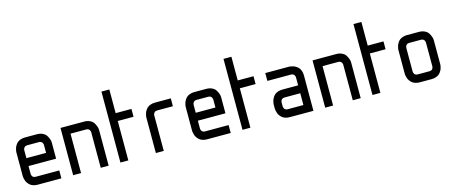

<svg xmlns="http://www.w3.org/2000/svg" viewBox="-40 -1084 3713 1569"><g transform="rotate(-15 1816.0 -300.0)"><path d="M333.5 0H133.3Q112.8 0 96.2 -5.6Q79.6 -11.2 69.6 -20Q59.6 -28.8 52 -39.3Q44.4 -49.8 41 -60.5Q37.6 -71.3 35.6 -80.1Q33.7 -88.9 33.2 -94.7V-100.1V-299.8Q33.2 -301.8 33.4 -305.4Q33.7 -309.1 35.6 -319.6Q37.6 -330.1 41 -339.4Q44.4 -348.6 52 -360.4Q59.6 -372.1 69.6 -380.4Q79.6 -388.7 96.2 -394.3Q112.8 -399.9 133.3 -399.9H233.4Q261.2 -399.9 282 -389.6Q302.7 -379.4 312 -364.5Q321.3 -349.6 326.9 -335Q332.5 -320.3 333 -310.1L333.5 -299.8V-166.5H100.1V-100.1Q100.1 -98.6 100.3 -96.4Q100.6 -94.2 102.3 -88.6Q104 -83 107.2 -78.6Q110.4 -74.2 117.2 -70.6Q124 -66.9 133.3 -66.9H333.5ZM100.1 -233.4H266.6V-299.8Q266.6 -301.3 266.4 -303.5Q266.1 -305.7 264.4 -311.5Q262.7 -317.4 259.5 -321.8Q256.3 -326.2 249.5 -329.8Q242.7 -333.5 233.4 -333.5H133.3Q118.7 -333.5 110.4 -325Q102.1 -316.4 101.1 -308.1L100.1 -299.8Z M500 0H433.1V-399.9H633.3Q661.1 -399.9 681.9 -389.6Q702.6 -379.4 711.9 -364.5Q721.2 -349.6 726.8 -335Q732.4 -320.3 732.9 -310.1L733.4 -299.8V0H666.5V-299.8Q666.5 -301.3 666.3 -303.5Q666 -305.7 664.3 -311.5Q662.6 -317.4 659.4 -321.8Q656.2 -326.2 649.4 -329.8Q642.6 -333.5 633.3 -333.5H500Z M899.9 -600.1V-399.9H1033.2V-333.5H899.9V0H833V-600.1Z M1232.9 -333.5Q1218.3 -333.5 1210 -325Q1201.7 -316.4 1200.7 -308.1L1199.7 -299.8V0H1132.8V-299.8Q1132.8 -301.8 1133.1 -305.4Q1133.3 -309.1 1135.3 -319.6Q1137.2 -330.1 1140.6 -339.4Q1144 -348.6 1151.6 -360.4Q1159.2 -372.1 1169.2 -380.4Q1179.2 -388.7 1195.8 -394.3Q1212.4 -399.9 1232.9 -399.9H1366.2V-333.5Z M1766.1 0H1565.9Q1545.4 0 1528.8 -5.6Q1512.2 -11.2 1502.2 -20Q1492.2 -28.8 1484.6 -39.3Q1477.1 -49.8 1473.6 -60.5Q1470.2 -71.3 1468.3 -80.1Q1466.3 -88.9 1465.8 -94.7V-100.1V-299.8Q1465.8 -301.8 1466.1 -305.4Q1466.3 -309.1 1468.3 -319.6Q1470.2 -330.1 1473.6 -339.4Q1477.1 -348.6 1484.6 -360.4Q1492.2 -372.1 1502.2 -380.4Q1512.2 -388.7 1528.8 -394.3Q1545.4 -399.9 1565.9 -399.9H1666Q1693.8 -399.9 1714.6 -389.6Q1735.4 -379.4 1744.6 -364.5Q1753.9 -349.6 1759.5 -335Q1765.1 -320.3 1765.6 -310.1L1766.1 -299.8V-166.5H1532.7V-100.1Q1532.7 -98.6 1533 -96.4Q1533.2 -94.2 1534.9 -88.6Q1536.6 -83 1539.8 -78.6Q1543 -74.2 1549.8 -70.6Q1556.6 -66.9 1565.9 -66.9H1766.1ZM1532.7 -233.4H1699.2V-299.8Q1699.2 -301.3 1699 -303.5Q1698.7 -305.7 1697 -311.5Q1695.3 -317.4 1692.1 -321.8Q1689 -326.2 1682.1 -329.8Q1675.3 -333.5 1666 -333.5H1565.9Q1551.3 -333.5 1543 -325Q1534.7 -316.4 1533.7 -308.1L1532.7 -299.8Z M1932.6 -600.1V-399.9H2065.9V-333.5H1932.6V0H1865.7V-600.1Z M2165.5 -399.9H2365.7Q2367.7 -399.9 2371.3 -399.7Q2375 -399.4 2385.5 -397.5Q2396 -395.5 2405.3 -392.1Q2414.6 -388.7 2426.3 -381.1Q2438 -373.5 2446.3 -363.5Q2454.6 -353.5 2460.2 -336.9Q2465.8 -320.3 2465.8 -299.8V0H2265.6Q2245.1 0 2228.5 -5.6Q2211.9 -11.2 2201.9 -20Q2191.9 -28.8 2184.3 -39.3Q2176.8 -49.8 2173.3 -60.5Q2169.9 -71.3 2168 -80.1Q2166 -88.9 2165.5 -94.7V-100.1V-133.3Q2165.5 -135.3 2165.8 -138.9Q2166 -142.6 2168 -153.1Q2169.9 -163.6 2173.3 -172.9Q2176.8 -182.1 2184.3 -193.8Q2191.9 -205.6 2201.9 -213.9Q2211.9 -222.2 2228.5 -227.8Q2245.1 -233.4 2265.6 -233.4H2398.9V-299.8Q2398.9 -301.3 2398.7 -303.5Q2398.4 -305.7 2396.7 -311.5Q2395 -317.4 2391.8 -321.8Q2388.7 -326.2 2381.8 -329.8Q2375 -333.5 2365.7 -333.5H2165.5ZM2398.9 -166.5H2265.6Q2238.3 -166.5 2232.9 -139.6Q2232.4 -133.3 2232.4 -133.3V-100.1Q2232.4 -98.6 2232.7 -96.4Q2232.9 -94.2 2234.6 -88.6Q2236.3 -83 2239.5 -78.6Q2242.7 -74.2 2249.5 -70.6Q2256.3 -66.9 2265.6 -66.9H2398.9Z M2632.3 0H2565.4V-399.9H2765.6Q2793.5 -399.9 2814.2 -389.6Q2835 -379.4 2844.2 -364.5Q2853.5 -349.6 2859.1 -335Q2864.7 -320.3 2865.2 -310.1L2865.7 -299.8V0H2798.8V-299.8Q2798.8 -301.3 2798.6 -303.5Q2798.3 -305.7 2796.6 -311.5Q2794.9 -317.4 2791.7 -321.8Q2788.6 -326.2 2781.7 -329.8Q2774.9 -333.5 2765.6 -333.5H2632.3Z M3032.2 -600.1V-399.9H3165.5V-333.5H3032.2V0H2965.3V-600.1Z M3265.1 -100.1V-299.8Q3265.1 -301.8 3265.4 -305.4Q3265.6 -309.1 3267.6 -319.6Q3269.5 -330.1 3272.9 -339.4Q3276.4 -348.6 3283.9 -360.4Q3291.5 -372.1 3301.5 -380.4Q3311.5 -388.7 3328.1 -394.3Q3344.7 -399.9 3365.2 -399.9H3465.3Q3493.2 -399.9 3513.9 -389.6Q3534.7 -379.4 3543.9 -364.5Q3553.2 -349.6 3558.8 -335Q3564.5 -320.3 3564.9 -310.1L3565.4 -299.8V-100.1Q3565.4 -98.1 3565.2 -94.5Q3564.9 -90.8 3563 -80.3Q3561 -69.8 3557.6 -60.5Q3554.2 -51.3 3546.6 -39.6Q3539.1 -27.8 3529.1 -19.5Q3519 -11.2 3502.4 -5.6Q3485.8 0 3465.3 0H3365.2Q3344.7 0 3328.1 -5.6Q3311.5 -11.2 3301.5 -20Q3291.5 -28.8 3283.9 -39.3Q3276.4 -49.8 3272.9 -60.5Q3269.5 -71.3 3267.6 -80.1Q3265.6 -88.9 3265.1 -94.7ZM3498.5 -299.8Q3498.5 -301.3 3498.3 -303.5Q3498 -305.7 3496.3 -311.5Q3494.6 -317.4 3491.5 -321.8Q3488.3 -326.2 3481.4 -329.8Q3474.6 -333.5 3465.3 -333.5H3365.2Q3350.6 -333.5 3342.3 -325Q3334 -316.4 3333 -308.1L3332 -299.8V-100.1Q3332 -98.6 3332.3 -96.4Q3332.5 -94.2 3334.2 -88.6Q3335.9 -83 3339.1 -78.6Q3342.3 -74.2 3349.1 -70.6Q3356 -66.9 3365.2 -66.9H3465.3Q3492.7 -66.9 3498 -93.8Q3498.5 -100.1 3498.5 -100.1Z"/></g></svg>

Font: Malkor
Style: Regular
Weight: 400
Version: Version 1.3